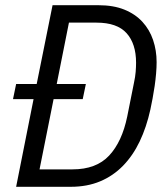

<svg xmlns="http://www.w3.org/2000/svg" viewBox="-20 -718 633 738"><path d="M109 -337H30L42 -395H121L182 -698H358Q416 -698 458 -681Q500 -664 527.5 -634Q555 -604 568.5 -564Q582 -524 582 -479Q582 -459 580 -435.5Q578 -412 574.5 -387.5Q571 -363 566.5 -339.5Q562 -316 558 -297Q543 -229 517 -174.5Q491 -120 453 -81Q415 -42 365 -21Q315 0 252 0H42ZM259 -67Q350 -67 399.5 -120Q449 -173 469 -270L495 -400Q500 -423 501.5 -442Q503 -461 503 -477Q503 -550 466.5 -590.5Q430 -631 351 -631H245L198 -395H310L298 -337H186L132 -67Z"/></svg>

Font: IBM Plex Sans Condensed
Style: Italic
Weight: 400
Width: 3
Italic angle: -11°
Designer: Mike Abbink, Paul van der Laan, Pieter van Rosmalen
Foundry: Bold Monday
Version: Version 1.3